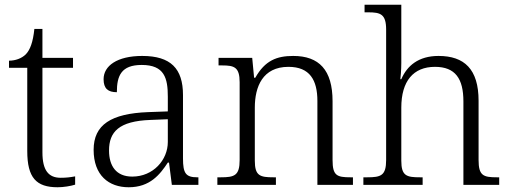

<svg xmlns="http://www.w3.org/2000/svg" viewBox="-20 -780 2153 810"><path d="M223 10C248 10 278 5 297 -1V-36C276 -32 259 -30 236 -30C185 -30 159 -61 159 -137V-494H288V-536H159V-658H125C119 -601 107 -570 89 -551C71 -533 44 -524 18 -524V-494H95V-143C95 -30 133 10 223 10Z M523 10C613 10 655 -44 688 -94H693L705 0H817V-32H813C764 -32 752 -48 752 -112V-379C752 -491 700 -544 580 -544C474 -544 417 -502 417 -446C417 -406 436 -391 473 -391C473 -460 491 -506 578 -506C674 -506 688 -450 688 -372V-310L605 -307C449 -301 375 -254 375 -148C375 -40 439 10 523 10ZM538 -35C470 -35 440 -80 440 -145C440 -224 482 -269 614 -274L688 -277V-181C688 -105 626 -35 538 -35Z M897 0H1144V-32H1134C1077 -32 1055 -38 1055 -102V-326C1055 -414 1088 -498 1197 -498C1287 -498 1319 -442 1319 -354V0H1469V-32H1459C1401 -32 1383 -39 1383 -105V-353C1383 -485 1326 -544 1217 -544C1148 -544 1098 -525 1057 -452H1052L1044 -536H902V-504H917C968 -504 991 -497 991 -433V-105C991 -39 969 -32 911 -32H897Z M1513 0H1763V-32H1752C1695 -32 1673 -38 1673 -102V-326C1673 -438 1724 -498 1815 -498C1901 -498 1935 -448 1935 -352V0H2086V-32H2076C2019 -32 1999 -39 1999 -105V-355C1999 -488 1939 -544 1830 -544C1745 -544 1697 -502 1673 -446H1669C1670 -451 1673 -486 1673 -514V-760H1518V-728H1533C1585 -728 1609 -721 1609 -655V-105C1609 -39 1587 -32 1529 -32H1513Z"/></svg>

Font: Noto Serif Bengali Light
Style: Regular
Weight: 300
Designer: Juan Bruce, Universal Thirst, Indian Type Foundry and the Monotype Design Team.
Foundry: Monotype Imaging Inc.
Version: Version 2.003